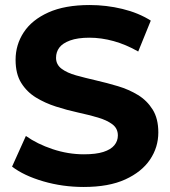

<svg xmlns="http://www.w3.org/2000/svg" viewBox="-20 -732 678 764"><path d="M313 12Q229 12 152 -10.5Q75 -33 28 -69L83 -191Q128 -159 189.5 -138.5Q251 -118 314 -118Q362 -118 391.5 -127.5Q421 -137 435 -154Q449 -171 449 -193Q449 -221 427 -237.5Q405 -254 369 -264.5Q333 -275 289.5 -284.5Q246 -294 202.5 -308Q159 -322 123 -344Q87 -366 64.5 -402Q42 -438 42 -494Q42 -554 74.5 -603.5Q107 -653 172.5 -682.5Q238 -712 337 -712Q403 -712 467 -696.5Q531 -681 580 -650L530 -527Q481 -555 432 -568.5Q383 -582 336 -582Q289 -582 259 -571Q229 -560 216 -542.5Q203 -525 203 -502Q203 -475 225 -458.5Q247 -442 283 -432Q319 -422 362.5 -412Q406 -402 449.5 -389Q493 -376 529 -354Q565 -332 587.5 -296Q610 -260 610 -205Q610 -146 577 -97Q544 -48 478.5 -18Q413 12 313 12Z"/></svg>

Font: Montserrat Thin
Style: Bold
Weight: 700
Version: Version 9.000